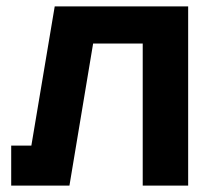

<svg xmlns="http://www.w3.org/2000/svg" viewBox="-20 -580 660 600"><path d="M568 -560V0H426V-444H271L197 0H15V-125H78L151 -560Z"/></svg>

Font: Tektur SemiBold
Style: Regular
Weight: 600
Designer: Adam Jagosz
Foundry: Adam Jagosz
Version: Version 1.005;gftools[0.9.30]